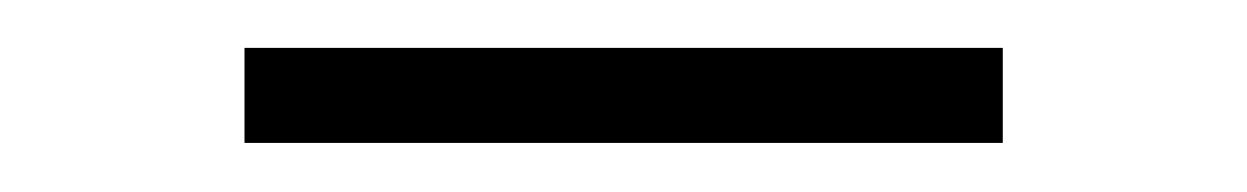

<svg xmlns="http://www.w3.org/2000/svg" viewBox="-20 -696 513 79"><path d="M392.6 -637.2H80.6V-676.3H392.6Z"/></svg>

Font: Kumbh Sans Light
Style: Regular
Weight: 300
Version: Version 1.004